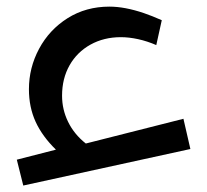

<svg xmlns="http://www.w3.org/2000/svg" viewBox="-20 -574 640 594"><path d="M32 -80 153 -111Q111 -152 90.2 -197.2Q69.5 -242.5 69.5 -298Q69.5 -364.5 101 -423.2Q132.5 -482 189.2 -517.8Q246 -553.5 318.5 -553.5Q366 -553.5 425 -533.5Q450 -525 480.5 -511.5L463.5 -434.5Q436 -446.5 407.5 -452.8Q379 -459 354 -459Q301.5 -459 260 -436Q218.5 -413 195.2 -372Q172 -331 172 -278Q172 -235 190.8 -196.8Q209.5 -158.5 245.5 -130L547.5 -206.5L569 -113L52 0Z"/></svg>

Font: JuliaMono
Style: Regular
Weight: 400
Monospace: yes
Designer: cormullion
Foundry: corm
Version: Version 0.055; ttfautohint (v1.8.4)